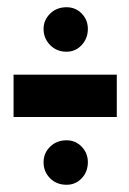

<svg xmlns="http://www.w3.org/2000/svg" viewBox="-20 -504 356 531"><path d="M17.5 -180.5H303V-297.5H17.5ZM164 7Q189 7 206 -11Q223 -29 223 -55.5Q223 -80.5 206 -98.2Q189 -116 164 -116Q136.5 -116 118.5 -98.2Q100.5 -80.5 100.5 -55.5Q100.5 -29 118.5 -11Q136.5 7 164 7ZM164 -361Q189 -361 206 -379.5Q223 -398 223 -424Q223 -449 206 -466.5Q189 -484 164 -484Q136.5 -484 118.5 -466.2Q100.5 -448.5 100.5 -424Q100.5 -398 118.5 -379.5Q136.5 -361 164 -361Z"/></svg>

Font: Anybody Thin ExtraBold
Style: Regular
Weight: 800
Version: Version 1.113;gftools[0.9.25]